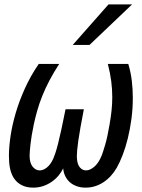

<svg xmlns="http://www.w3.org/2000/svg" viewBox="-20 -837 642 871"><path d="M472.2 -816.9H579.1L386.2 -633.3H310.1ZM130.9 14.2Q87.9 14.2 60.5 -9Q33.2 -32.2 24.9 -76.2Q20.5 -98.6 20.5 -130.9Q20.5 -169.4 27.8 -219.5Q35.2 -269.5 51.3 -324.5Q67.4 -379.4 93.3 -436.5Q119.1 -493.7 155.8 -546.9H248.5Q222.2 -506.3 203.4 -470.2Q184.6 -434.1 171.4 -400.9Q158.2 -367.7 149.2 -335.9Q140.1 -304.2 133.3 -272.5Q122.1 -218.8 118.2 -181.9Q114.3 -145 114.3 -130.9Q114.3 -98.1 127.9 -81.1Q141.6 -64 160.2 -64Q175.8 -64 192.4 -76.9Q209 -89.8 221.7 -117.2Q226.1 -127.4 231.4 -143.3Q236.8 -159.2 243.4 -185.3Q250 -211.4 258.3 -249.3Q266.6 -287.1 277.3 -341.3H360.4Q351.1 -293.9 345 -259Q338.9 -224.1 335.2 -198.7Q331.5 -173.3 330.1 -156.2Q328.6 -139.2 328.6 -127.9Q328.6 -125 328.9 -122.3Q329.1 -119.6 329.1 -117.2Q331.1 -90.3 342.8 -77.1Q354.5 -64 370.1 -64Q388.2 -64 408 -80.8Q427.7 -97.7 441.4 -131.8Q447.3 -147 457.3 -180.9Q467.3 -214.8 477.1 -272.5Q482.9 -305.7 486.1 -335.9Q489.3 -366.2 489.3 -397Q489.3 -432.1 484.6 -468.8Q480 -505.4 469.2 -546.9H562Q573.2 -509.8 577.9 -470.7Q582.5 -431.6 582.5 -392.6Q582.5 -343.8 576.2 -296.9Q569.8 -250 559.6 -208.5Q549.3 -167 536.1 -133.1Q522.9 -99.1 509.8 -76.2Q484.9 -33.2 448 -9.5Q411.1 14.2 368.2 14.2Q345.2 14.2 326.9 7.3Q308.6 0.5 295.9 -11.2Q283.2 -22.9 275.6 -38.8Q268.1 -54.7 266.6 -73.2Q258.3 -55.7 244.9 -39.8Q231.4 -23.9 214.1 -12Q196.8 0 175.8 7.1Q154.8 14.2 130.9 14.2Z"/></svg>

Font: Hack
Style: Italic
Weight: 400
Italic angle: -11°
Monospace: yes
Designer: Christopher Simpkins
Foundry: Christopher Simpkins
Version: Version 2.019; ttfautohint (v1.4.1) -l 4 -r 80 -G 350 -x 0 -